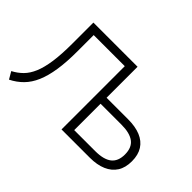

<svg xmlns="http://www.w3.org/2000/svg" viewBox="-114 -1035 1380 1380"><g transform="rotate(45 576.0 -345.5)"><path d="M51 14 19 -41Q61 -63 93 -95Q125 -127 146.5 -178Q168 -229 179 -305.5Q190 -382 190 -493V-705H639V-390H858Q932 -390 984 -368.5Q1036 -347 1063.5 -304Q1091 -261 1091 -196Q1091 -131 1063.5 -88Q1036 -45 984 -22.5Q932 0 858 0H571V-643H255V-476Q255 -368 242.5 -287Q230 -206 205 -148Q180 -90 141.5 -51Q103 -12 51 14ZM639 -61H852Q938 -61 979.5 -93.5Q1021 -126 1021 -195Q1021 -265 978.5 -297Q936 -329 852 -329H639Z"/></g></svg>

Font: Nunito Sans 8pt Light
Style: Regular
Weight: 300
Version: Version 3.101;gftools[0.9.27]